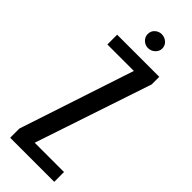

<svg xmlns="http://www.w3.org/2000/svg" viewBox="-241 -741 764 764"><g transform="rotate(45 141.0 -359.0)"><path d="M17 0V-52L177 -536H28V-591H265V-548L100 -55H265V0ZM152 -640Q136 -640 124 -651.5Q112 -663 112 -679Q112 -696 124 -707Q136 -718 152 -718Q169 -718 181.5 -707Q194 -696 194 -679Q194 -663 181.5 -651.5Q169 -640 152 -640Z"/></g></svg>

Font: Alumni Sans Medium
Style: Regular
Weight: 500
Designer: Robert E. Leuschke
Foundry: Robert E. Leuschke
Version: Version 1.018